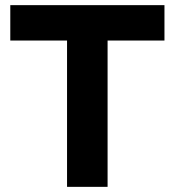

<svg xmlns="http://www.w3.org/2000/svg" viewBox="-20 -726 679 746"><path d="M240.5 0V-696H398V0ZM20 -568.5V-706H619V-568.5Z"/></svg>

Font: Marine Company Thin
Style: Regular
Weight: 100
Designer: Rodrigo Fuenzalida
Foundry: fragTYPE
Version: Version 1.000